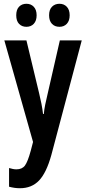

<svg xmlns="http://www.w3.org/2000/svg" viewBox="-20 -757 456 1017"><path d="M3 -543H120L187 -264Q194 -236 199.5 -207.5Q205 -179 208 -153H212Q214 -176 219.5 -203Q225 -230 233 -263L297 -543H413L252 64Q226 158 187 199Q148 240 86 240Q71 240 57 238Q43 236 28 232V133Q38 136 48 138Q58 140 67 140Q97 140 112 120Q127 100 143 41L155 -5ZM66 -676Q66 -706 81 -721.5Q96 -737 120 -737Q144 -737 159 -721Q174 -705 174 -676Q174 -647 159 -631Q144 -615 120 -615Q96 -615 81 -630.5Q66 -646 66 -676ZM240 -676Q240 -706 255.5 -721.5Q271 -737 295 -737Q319 -737 334 -721Q349 -705 349 -676Q349 -647 334 -631Q319 -615 295 -615Q270 -615 255 -631Q240 -647 240 -676Z"/></svg>

Font: Noto Sans Ethiopic ExtraCondensed SemiBold
Style: Regular
Weight: 600
Width: 2
Designer: Monotype Design Team
Foundry: Monotype Imaging Inc.
Version: Version 2.102; ttfautohint (v1.8.4.7-5d5b)